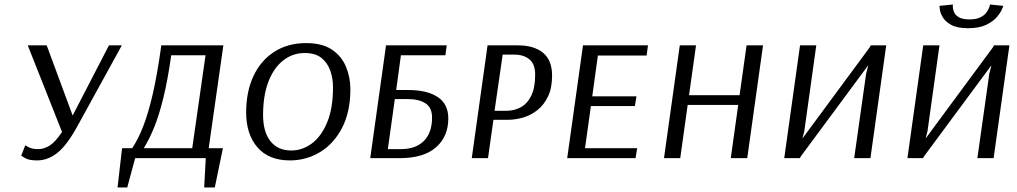

<svg xmlns="http://www.w3.org/2000/svg" viewBox="-20 -701 4506 851"><path d="M463 -500H520L321 -138Q275 -55 233 -22.5Q191 10 145 10Q108 10 91 -0.5Q74 -11 74 -11L92 -57Q92 -57 107 -48.5Q122 -40 150 -40Q174 -40 199 -55Q224 -70 255 -116L103 -500H187L302 -189Z M970 -500 905 -44H968L932 130H885L892 0H579L544 130H501L521 -44H566Q593 -85 615 -141.5Q637 -198 657 -284Q677 -370 695 -500ZM739 -456Q723 -344 704 -267Q685 -190 663.5 -137Q642 -84 617 -44H832L891 -456Z M1533 -306Q1533 -205 1496 -134Q1459 -63 1398 -26.5Q1337 10 1265 10Q1171 10 1121 -48Q1071 -106 1071 -203Q1071 -294 1103 -363Q1135 -432 1195 -471Q1255 -510 1337 -510Q1409 -510 1452 -480.5Q1495 -451 1514 -404Q1533 -357 1533 -306ZM1456 -314Q1456 -353 1444 -387.5Q1432 -422 1405 -444Q1378 -466 1331 -466Q1277 -466 1235 -433Q1193 -400 1169.5 -338.5Q1146 -277 1146 -191Q1146 -117 1178.5 -75.5Q1211 -34 1271 -34Q1320 -34 1362 -65Q1404 -96 1430 -158.5Q1456 -221 1456 -314Z M1954 -456H1757L1736 -302H1790Q1873 -302 1920 -271Q1967 -240 1967 -176Q1967 -96 1912.5 -48Q1858 0 1751 0H1621L1691 -500H1960ZM1730 -262 1699 -40H1756Q1823 -40 1859 -76.5Q1895 -113 1895 -180Q1895 -224 1866 -243Q1837 -262 1785 -262Z M2141 -500H2275Q2347 -500 2387 -467Q2427 -434 2427 -366Q2427 -311 2409 -273.5Q2391 -236 2362 -213Q2333 -190 2298.5 -180Q2264 -170 2230 -170H2167L2143 0H2071ZM2208 -459 2172 -210H2226Q2258 -210 2287 -225Q2316 -240 2334 -275.5Q2352 -311 2352 -370Q2352 -417 2326.5 -438Q2301 -459 2259 -459Z M2797 0H2494L2564 -500H2852L2846 -455H2630L2605 -274H2801L2794 -231H2599L2573 -44H2804Z M3292 0H3219L3252 -236H3028L2995 0H2923L2993 -500H3065L3034 -279H3258L3289 -500H3362Z M3838 0H3766L3819 -375L3828 -410H3827L3531 -10L3525 0H3456L3526 -500H3598L3545 -120L3537 -89H3538L3834 -490L3840 -500H3908Z M4277 -615Q4307 -615 4325 -624Q4343 -633 4352 -645.5Q4361 -658 4364 -667Q4367 -676 4367 -676L4368 -681L4427 -675Q4427 -675 4421 -660Q4415 -645 4398.5 -625.5Q4382 -606 4351 -591Q4320 -576 4271 -576Q4222 -576 4195.5 -591Q4169 -606 4158 -625.5Q4147 -645 4145.5 -660Q4144 -675 4144 -675L4204 -681L4203 -676Q4203 -676 4203.5 -667Q4204 -658 4209.5 -645.5Q4215 -633 4231 -624Q4247 -615 4277 -615ZM4384 0H4312L4365 -375L4374 -410H4373L4077 -10L4071 0H4002L4072 -500H4144L4091 -120L4083 -89H4084L4380 -490L4386 -500H4454Z"/></svg>

Font: Arsenal SC
Style: Italic
Weight: 400
Italic angle: -9.10001°
Designer: Andrij Shevchenko
Foundry: Stairsfor
Version: Version 2.001; ttfautohint (v1.8.4.7-5d5b)